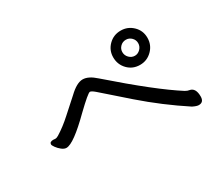

<svg xmlns="http://www.w3.org/2000/svg" viewBox="-101 -904 1202 1041"><g transform="rotate(-30 500.0 -383.0)"><path d="M889 -102Q876 -102 852 -114Q719 -201 597 -307Q543 -354 502.5 -390Q462 -426 442 -443Q422 -460 413 -460Q401 -460 320 -382Q197 -260 152 -260Q138 -260 123 -272Q108 -284 98 -298Q88 -312 88 -318Q88 -334 111 -334L123 -333Q133 -333 144 -340Q191 -369 237 -411Q283 -453 325 -490Q375 -538 412 -538Q448 -538 491 -499Q730 -290 861 -207Q875 -199 885 -198Q921 -192 921 -138Q921 -102 889 -102ZM723 -507Q742 -507 757 -522Q772 -537 772 -558Q772 -578 757.5 -592.5Q743 -607 723 -607Q702 -607 687.5 -592.5Q673 -578 673 -558Q673 -537 688 -522Q703 -507 723 -507ZM723 -450Q677 -450 646.5 -481.5Q616 -513 616 -558Q616 -602 647 -633Q678 -664 723 -664Q767 -664 798.5 -633.5Q830 -603 830 -558Q830 -513 798.5 -481.5Q767 -450 723 -450Z"/></g></svg>

Font: ToneOZ-Pinyin-WenKai-Medium
Style: Medium
Weight: 700
Designer: Fontworks Inc.
Foundry: ToneOZ
Version: Version 0.240331